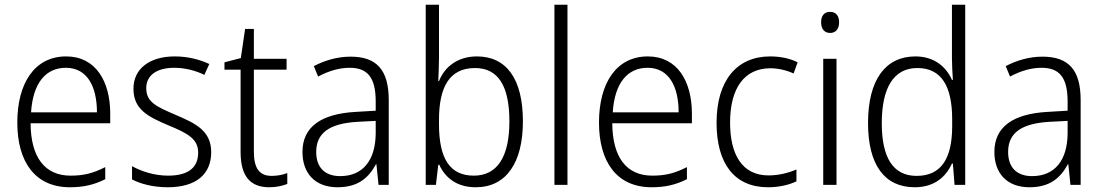

<svg xmlns="http://www.w3.org/2000/svg" viewBox="-20 -780 4655 810"><path d="M259 -542C126 -542 53 -429 53 -263C53 -97 128 10 275 10C334 10 378 -1 424 -24V-75C373 -49 333 -39 278 -39C169 -39 110 -116 109 -260H445V-300C445 -437 384 -542 259 -542ZM258 -494C348 -494 389 -415 389 -306H111C119 -430 173 -494 258 -494Z M871 -138C871 -228 806 -259 722 -295C640 -330 597 -349 597 -408C597 -463 642 -494 715 -494C760 -494 807 -482 842 -464L863 -510C822 -529 773 -542 717 -542C610 -542 543 -489 543 -406C543 -318 604 -288 691 -251C774 -217 816 -193 816 -136C816 -75 777 -39 689 -39C633 -39 578 -56 537 -79V-23C572 -5 623 10 688 10C806 10 871 -44 871 -138Z M1126 -38C1072 -38 1051 -73 1051 -141V-486H1189V-532H1051V-658H1014L996 -535L927 -517V-486H995V-139C995 -36 1036 10 1116 10C1146 10 1172 4 1192 -4V-50C1175 -43 1151 -38 1126 -38Z M1459 -541C1403 -541 1349 -525 1304 -501L1322 -457C1367 -481 1411 -494 1455 -494C1529 -494 1565 -455 1565 -352V-313L1481 -308C1335 -300 1256 -245 1256 -139C1256 -49 1309 10 1404 10C1491 10 1535 -30 1566 -87H1568L1577 0H1620V-358C1620 -485 1569 -541 1459 -541ZM1487 -266 1565 -270V-217C1564 -105 1512 -37 1415 -37C1352 -37 1314 -72 1314 -139C1314 -219 1370 -259 1487 -266Z M1832 -536V-760H1776V0H1819L1829 -85H1833C1859 -29 1908 10 1987 10C2116 10 2186 -94 2186 -268C2186 -448 2116 -542 1992 -542C1912 -542 1856 -499 1832 -438H1829C1830 -464 1832 -504 1832 -536ZM1984 -493C2082 -493 2129 -417 2129 -268C2129 -117 2077 -39 1979 -39C1877 -39 1832 -112 1832 -256V-274C1832 -411 1875 -493 1984 -493Z M2374 0V-760H2319V0Z M2713 -542C2580 -542 2507 -429 2507 -263C2507 -97 2582 10 2729 10C2788 10 2832 -1 2878 -24V-75C2827 -49 2787 -39 2732 -39C2623 -39 2564 -116 2563 -260H2899V-300C2899 -437 2838 -542 2713 -542ZM2712 -494C2802 -494 2843 -415 2843 -306H2565C2573 -430 2627 -494 2712 -494Z M3220 10C3267 10 3309 0 3340 -15V-65C3305 -50 3265 -40 3222 -40C3111 -40 3060 -128 3060 -263C3060 -409 3121 -492 3230 -492C3262 -492 3298 -484 3328 -470L3345 -517C3314 -533 3274 -542 3229 -542C3090 -542 3003 -442 3003 -262C3003 -89 3079 10 3220 10Z M3482 -730C3457 -730 3444 -713 3444 -686C3444 -658 3458 -641 3482 -641C3506 -641 3520 -658 3520 -686C3520 -713 3507 -730 3482 -730ZM3509 -532H3453V0H3509Z M3839 10C3923 10 3971 -35 3996 -90H4000L4007 0H4052V-760H3996V-535C3996 -508 3998 -473 4000 -443H3996C3972 -498 3921 -542 3842 -542C3716 -542 3642 -444 3642 -261C3642 -84 3712 10 3839 10ZM3847 -38C3747 -38 3700 -116 3700 -260C3700 -411 3751 -493 3850 -493C3952 -493 3997 -416 3997 -276V-248C3997 -113 3952 -38 3847 -38Z M4378 -541C4322 -541 4268 -525 4223 -501L4241 -457C4286 -481 4330 -494 4374 -494C4448 -494 4484 -455 4484 -352V-313L4400 -308C4254 -300 4175 -245 4175 -139C4175 -49 4228 10 4323 10C4410 10 4454 -30 4485 -87H4487L4496 0H4539V-358C4539 -485 4488 -541 4378 -541ZM4406 -266 4484 -270V-217C4483 -105 4431 -37 4334 -37C4271 -37 4233 -72 4233 -139C4233 -219 4289 -259 4406 -266Z"/></svg>

Font: Noto Sans Gujarati SemiCondensed Light
Style: Regular
Weight: 300
Width: 4
Designer: Jelle Bosma - Monotype Design Team, Universal Thirst
Foundry: Monotype Imaging Inc.
Version: Version 2.106